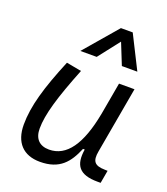

<svg xmlns="http://www.w3.org/2000/svg" viewBox="-146 -897 877 1008"><g transform="rotate(20 293.0 -392.5)"><path d="M194.8 10.3C304.7 10.3 350.1 -47.4 384.8 -130.9H394.5C379.9 -40 411.6 4.9 515.6 4.9H532.7L545.4 -66.9L528.8 -67.4C471.7 -68.4 455.6 -89.4 465.8 -146L531.7 -517.6H445.3L413.1 -336.4V-336.9C379.4 -157.2 315.4 -66.4 217.8 -66.4C164.1 -66.4 134.3 -97.2 134.3 -153.8C134.3 -231.9 166 -338.9 234.9 -511.7L150.9 -527.3C82.5 -362.3 48.8 -248 48.8 -145C48.8 -45.4 101.1 10.3 194.8 10.3ZM420.9 -794.9H355L195.8 -609.4H287.1L379.9 -728.5L427.7 -609.4H514.2Z"/></g></svg>

Font: Cascadia Code PL SemiLight
Style: Italic
Weight: 350
Italic angle: -10°
Monospace: yes
Designer: Aaron Bell
Foundry: Saja Typeworks
Version: Version 2404.023